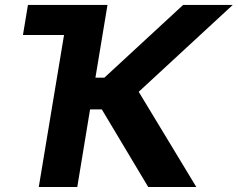

<svg xmlns="http://www.w3.org/2000/svg" viewBox="-20 -747 950 767"><path d="M572.1 0 386.7 -310H339.8L288.7 0H134.9L235.8 -607.2H71.7L91.6 -727.3H409.4L361.2 -436.8H397L711.6 -727.3H909.8L534.1 -380.3L764.2 0Z"/></svg>

Font: Inter UI
Style: Bold Italic
Weight: 700
Italic angle: 9.39999°
Designer: Rasmus Andersson
Foundry: rsms
Version: 3.2;8d6f07862